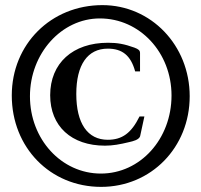

<svg xmlns="http://www.w3.org/2000/svg" viewBox="-20 -711 787 750"><path d="M544 -256H525C493 -191 457 -165 401 -165C322 -165 278 -229 278 -344C278 -458 322 -521 401 -521C458 -521 491 -494 508 -432H527V-504C527 -514 521 -519 505 -525C466 -539 439 -544 402 -544C264 -544 176 -464 176 -339C176 -218 259 -142 390 -142C420 -142 448 -147 485 -156L497 -159C516 -164 527 -172 528 -182ZM721 -335C721 -534 570 -691 380 -691C179 -691 26 -538 26 -338C26 -135 176 19 375 19C570 19 721 -135 721 -335ZM650 -338C650 -168 528 -33 374 -33C220 -33 97 -167 97 -335C97 -502 220 -639 370 -639C526 -639 650 -506 650 -338Z"/></svg>

Font: XITS Math
Style: Bold
Weight: 700
Designer: MicroPress Inc., with final additions and corrections provided by Coen Hoffman, Elsevier (retired)
Version: Version 1.105